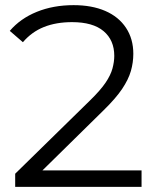

<svg xmlns="http://www.w3.org/2000/svg" viewBox="-20 -726 608 746"><path d="M39 0V-51L330 -336Q370 -375 390 -404.5Q410 -434 417 -460Q424 -486 424 -509Q424 -570 382.5 -605Q341 -640 260 -640Q198 -640 150.5 -621Q103 -602 69 -562L18 -606Q59 -654 123 -680Q187 -706 266 -706Q337 -706 389 -683.5Q441 -661 469.5 -618Q498 -575 498 -517Q498 -483 488.5 -450Q479 -417 454.5 -380.5Q430 -344 383 -298L145 -64H530V0Z"/></svg>

Font: Modern
Style: Small
Weight: 400
Designer: Julieta Ulanovsky
Foundry: Julieta Ulanovsky
Version: Version 8.000